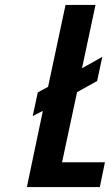

<svg xmlns="http://www.w3.org/2000/svg" viewBox="-20 -755 444 775"><path d="M88.5 0H383L403.5 -100H230.5L291 -383L372 -428L393 -525.5L311 -479.5L365.5 -735H244.5L174 -404.5L132.5 -382L112 -286.5L153 -307.5Z"/></svg>

Font: League Gothic SemiExpanded Italic
Style: Regular
Weight: 400
Width: 6
Designer: The League of Moveable Type
Version: Version 1.600; ttfautohint (v1.8.3)